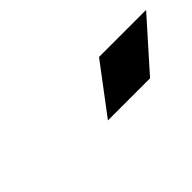

<svg xmlns="http://www.w3.org/2000/svg" viewBox="0 -901 548 548"><g transform="rotate(-45 274.5 -627.0)"><path d="M249 -554 359 -700H549L419 -554Z"/></g></svg>

Font: Figtree Black
Style: Italic
Weight: 900
Italic angle: -9.5°
Foundry: Erik Kennedy
Version: Version 2.001;gftools[0.9.30]